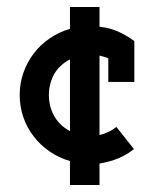

<svg xmlns="http://www.w3.org/2000/svg" viewBox="-20 -458 425 546"><path d="M263 68V7Q293 2 316 -7.5Q339 -17 361 -34L311 -97Q301 -89 288.5 -83Q276 -77 263 -74V-300Q270 -298 276 -296.5Q282 -295 288 -292V-225H362V-341Q341 -357 316.5 -368Q292 -379 263 -382V-438H179V-376Q148 -367 121.5 -349Q95 -331 76 -306Q57 -281 46.5 -251Q36 -221 36 -188Q36 -155 46.5 -124.5Q57 -94 76 -70Q95 -45 121.5 -27Q148 -9 179 0V68ZM119 -188Q119 -205 123.5 -221Q128 -237 135 -249Q143 -262 154 -272Q165 -282 179 -289V-85Q170 -90 162 -96Q154 -102 148 -109Q134 -124 126.5 -144.5Q119 -165 119 -188Z"/></svg>

Font: Josefin Slab Thin
Style: Bold
Weight: 700
Version: Version 2.000